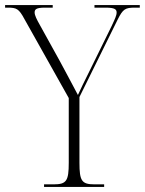

<svg xmlns="http://www.w3.org/2000/svg" viewBox="-29 -734 569 754"><path d="M144 0H380V-10H343C292 -10 283 -23 283 -95V-353L433 -657C454 -699 463 -704 501 -704H520V-714H342V-704H386C422 -704 429 -697 429 -685C429 -673 422 -659 410 -633L322 -454C301 -412 289 -387 277 -361C254 -405 230 -449 206 -494L128 -635C115 -658 107 -674 107 -685C107 -697 113 -704 147 -704H178V-714H-9V-704H1C36 -704 45 -700 67 -659L241 -349V-95C241 -23 232 -10 181 -10H144Z"/></svg>

Font: Noto Serif Display SemiCondensed ExtraLight
Style: Regular
Weight: 200
Width: 4
Designer: Monotype Design Team
Foundry: Monotype Imaging Inc.
Version: Version 2.009